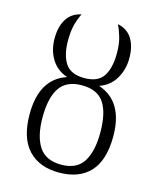

<svg xmlns="http://www.w3.org/2000/svg" viewBox="-116 -846 773 938"><g transform="rotate(15 271.0 -377.5)"><path d="M60 -229Q60 -408 190 -451Q137 -469 109.5 -514Q82 -559 82 -618Q82 -677 106 -716Q130 -755 179 -765Q165 -737 156.5 -704.5Q148 -672 148 -625Q148 -552 175.5 -510Q203 -468 272 -468Q341 -468 368 -510Q395 -552 395 -625Q395 -671 386 -703.5Q377 -736 363 -765Q412 -755 436 -716.5Q460 -678 460 -618Q460 -561 432.5 -514.5Q405 -468 352 -450Q483 -406 483 -229Q483 -109 428.5 -49.5Q374 10 271 10Q171 10 115.5 -50Q60 -110 60 -229ZM417 -231Q417 -330 383.5 -380.5Q350 -431 271 -431Q193 -431 159 -380Q125 -329 125 -231Q125 -135 159.5 -82.5Q194 -30 272 -30Q350 -30 383.5 -82.5Q417 -135 417 -231Z"/></g></svg>

Font: Noto Serif Light
Style: Regular
Weight: 300
Designer: Monotype Design Team
Foundry: Monotype Imaging Inc.
Version: Version 1.001